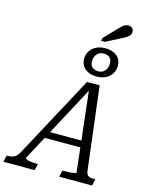

<svg xmlns="http://www.w3.org/2000/svg" viewBox="-220 -1291 1082 1393"><g transform="rotate(15 321.5 -595.0)"><path d="M193 -295H471V-245H171ZM409 -681 422 -678 97 -70Q96 -64 107 -59Q118 -54 137 -51.5Q156 -49 179 -49H192L181 0H-54L-43 -49H-38Q-9 -49 12 -58.5Q33 -68 51 -101L382 -716H477L552 -97Q555 -66 571.5 -57.5Q588 -49 617 -49H623L612 0H365L376 -49H389Q413 -49 433 -50.5Q453 -52 466 -54.5Q479 -57 479 -60ZM447 -947Q425 -947 409.5 -936.5Q394 -926 386 -909Q378 -892 378 -871Q378 -842 394.5 -827Q411 -812 439 -812Q462 -812 477.5 -822.5Q493 -833 500.5 -850Q508 -867 508 -889Q508 -917 491.5 -932Q475 -947 447 -947ZM439 -772Q403 -772 375.5 -784.5Q348 -797 333 -820Q318 -843 318 -873Q318 -907 334.5 -932.5Q351 -958 380.5 -972.5Q410 -987 447 -987Q484 -987 511.5 -974.5Q539 -962 553.5 -939.5Q568 -917 568 -887Q568 -853 551.5 -827Q535 -801 506 -786.5Q477 -772 439 -772ZM498 -1147Q511 -1161 522 -1170.5Q533 -1180 544 -1185Q555 -1190 567 -1190Q586 -1190 596.5 -1179Q607 -1168 607 -1152Q607 -1138 599.5 -1127.5Q592 -1117 577.5 -1107.5Q563 -1098 543 -1088L432 -1031H403L408 -1053Z"/></g></svg>

Font: Roboto Serif Light
Style: Italic
Weight: 300
Italic angle: -10°
Version: Version 1.007